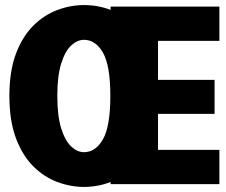

<svg xmlns="http://www.w3.org/2000/svg" viewBox="-20 -726 890 757"><path d="M845 -700V-565H603V-411H826V-277H603V-135H845V0H416V-8.5Q390.5 1.5 364 6.2Q337.5 11 311 11Q257.5 11 205.2 -8.8Q153 -28.5 110.5 -71Q68 -113.5 42.5 -182Q17 -250.5 17 -348Q17 -445 42.5 -513.2Q68 -581.5 110.5 -624Q153 -666.5 205.2 -686.2Q257.5 -706 311 -706Q366.5 -706 416 -687V-700ZM311 -126Q357 -126 386 -177Q415 -228 415 -348Q415 -467.5 386 -518.2Q357 -569 311 -569Q285 -569 261 -547Q237 -525 221.5 -476.2Q206 -427.5 206 -348Q206 -268 221.5 -219.2Q237 -170.5 261 -148.2Q285 -126 311 -126Z"/></svg>

Font: Trispace ExtraBold
Style: Regular
Weight: 800
Designer: Tyler Finck
Foundry: Etcetera Type Company
Version: Version 1.210; ttfautohint (v1.8.3)